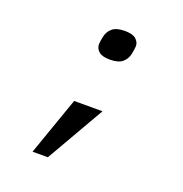

<svg xmlns="http://www.w3.org/2000/svg" viewBox="-122 -633 844 884"><g transform="rotate(20 300.0 -191.0)"><path d="M232 -142H371L207 143H132ZM321 -377Q283 -377 266.5 -391.5Q250 -406 250 -427Q250 -437 255 -462Q260 -490 280 -507.5Q300 -525 342 -525Q380 -525 396.5 -510.5Q413 -496 413 -476Q413 -470 411.5 -461Q410 -452 408 -440Q403 -412 383 -394.5Q363 -377 321 -377Z"/></g></svg>

Font: IBM Plex Mono Text
Style: Italic
Weight: 450
Italic angle: -9°
Monospace: yes
Designer: Mike Abbink, Paul van der Laan, Pieter van Rosmalen
Foundry: Bold Monday
Version: Version 2.1